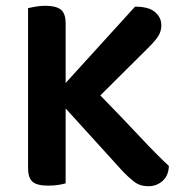

<svg xmlns="http://www.w3.org/2000/svg" viewBox="-20 -635 631 664"><path d="M207 -260V-1Q198 2 181.5 4.5Q165 7 146 7Q108 7 92.5 -6.5Q77 -20 77 -54V-607Q85 -609 102.5 -612Q120 -615 137 -615Q173 -615 190 -602Q207 -589 207 -554V-348L447 -612Q495 -612 516.5 -593Q538 -574 538 -548Q538 -527 527.5 -510.5Q517 -494 496 -473L327 -305Q405 -225 464 -162Q523 -99 564 -61Q563 -28 542.5 -9.5Q522 9 493 9Q464 9 444 -6.5Q424 -22 405 -42Z"/></svg>

Font: Baloo Bhaina 2 SemiBold
Style: Regular
Weight: 600
Designer: Yesha Goshar, Manish Minz, Shuchita Grover and Ek Type
Foundry: Ek Type
Version: Version 1.640;hotconv 1.0.111;makeotfexe 2.5.65597; ttfautoh